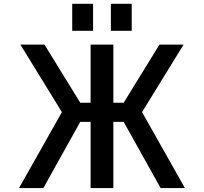

<svg xmlns="http://www.w3.org/2000/svg" viewBox="-20 -959 1040 980"><path d="M799.8 1 611.3 -336.9H558.6V1H442.4V-336.9H389.6L201.2 1H77.1L295.9 -386.7L84 -731.4H207L389.6 -434.6H442.4V-731.4H558.6V-434.6H611.3L793.9 -731.4H917L705.1 -386.7L923.8 1ZM348.6 -801.8V-939.5H455.1V-801.8ZM545.9 -801.8V-939.5H652.3V-801.8Z"/></svg>

Font: GenEi Gothic M SemiBold
Style: Regular
Weight: 500
Designer: o_tamon (Modified); [Source Han Sans]
Ryoko NISHIZUKA  (kana & ideographs); Paul D. Hunt (Latin, Greek & Cyrillic); Wenl
Version: Version 1.1a;Original Version 1.004